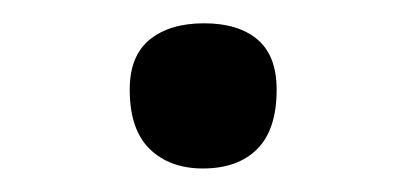

<svg xmlns="http://www.w3.org/2000/svg" viewBox="-20 -431 347 164"><path d="M153.3 -287.1Q125 -287.1 107.9 -303.7Q90.8 -320.3 90.8 -354.5Q90.8 -383.3 107.9 -397.2Q125 -411.1 154.3 -411.1Q183.6 -411.1 200 -397.2Q216.3 -383.3 216.3 -354.5Q216.3 -320.3 199.7 -303.7Q183.1 -287.1 153.3 -287.1Z"/></svg>

Font: Pinar-DS3-FD Regular
Style: Regular
Weight: 400
Designer: Amin Abedi
Version: Version 3.000